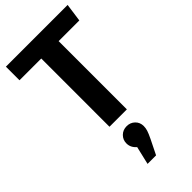

<svg xmlns="http://www.w3.org/2000/svg" viewBox="-307 -761 1148 1148"><g transform="rotate(-45 267.0 -187.0)"><path d="M516 -577H341V0H194V-577H10V-692H532ZM342 142Q342 159 336.5 176.5Q331 194 316 225L270 318H198L225 203Q195 178 195 142Q195 112 216 91Q237 70 269 70Q300 70 321 90.5Q342 111 342 142Z"/></g></svg>

Font: Wolseley Sans SemiBold
Style: Regular
Weight: 600
Designer: Carrois Corporate & Edenspiekermann AG
Foundry: Carrois Corporate GbR & Edenspiekermann AG
Version: Version 4.202